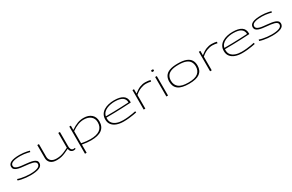

<svg xmlns="http://www.w3.org/2000/svg" viewBox="234 -2523 6893 4539"><g transform="rotate(-30 3680.5 -254.0)"><path d="M56 -40 64 -75Q100 -61 154 -49.5Q208 -38 270 -31Q332 -24 389 -24Q526 -24 597.5 -52.5Q669 -81 669 -139Q669 -170 645.5 -189.5Q622 -209 582 -220.5Q542 -232 491.5 -238.5Q441 -245 387 -250Q328 -255 273.5 -263Q219 -271 176.5 -286Q134 -301 109.5 -327Q85 -353 85 -396Q85 -469 162 -505.5Q239 -542 400 -542Q452 -542 501.5 -536Q551 -530 592.5 -521.5Q634 -513 661 -505L653 -471Q627 -478 585.5 -487Q544 -496 495.5 -502Q447 -508 400 -508Q262 -508 194.5 -481Q127 -454 127 -399Q127 -365 151.5 -344.5Q176 -324 216.5 -312.5Q257 -301 308 -295Q359 -289 412 -284Q469 -279 522.5 -271Q576 -263 619 -248.5Q662 -234 687 -208.5Q712 -183 712 -142Q712 -62 627 -26Q542 10 387 10Q327 10 264.5 3.5Q202 -3 147.5 -14.5Q93 -26 56 -40Z M1106 10Q993 10 936 -42.5Q879 -95 879 -179V-532H924V-187Q924 -116 972.5 -71.5Q1021 -27 1118 -27Q1182 -27 1235 -39.5Q1288 -52 1340 -75Q1392 -98 1452 -127V-532H1497V-147Q1497 -99 1508.5 -72Q1520 -45 1538 -34.5Q1556 -24 1577 -24Q1595 -24 1612 -31L1620 -2Q1590 10 1561 10Q1526 10 1496 -14Q1466 -38 1457 -95Q1396 -65 1342 -41Q1288 -17 1231.5 -3.5Q1175 10 1106 10Z M1753 210V-532H1795V-415Q1895 -483 1976 -512.5Q2057 -542 2141 -542Q2277 -542 2354.5 -473Q2432 -404 2432 -284Q2432 10 2037 10Q1984 10 1925.5 4Q1867 -2 1798 -15V210ZM2038 -24Q2387 -24 2387 -283Q2387 -386 2317.5 -445.5Q2248 -505 2129 -505Q2049 -505 1972 -476Q1895 -447 1798 -381V-50Q1868 -37 1928.5 -30.5Q1989 -24 2038 -24Z M2928 10Q2824 10 2743.5 -19Q2663 -48 2617.5 -106Q2572 -164 2572 -250Q2572 -326 2604.5 -381.5Q2637 -437 2694 -472.5Q2751 -508 2823 -525Q2895 -542 2975 -542Q3134 -542 3215.5 -488Q3297 -434 3297 -322Q3297 -317 3296.5 -311Q3296 -305 3296 -298Q3270 -297 3208.5 -293.5Q3147 -290 3057.5 -286Q2968 -282 2856.5 -279.5Q2745 -277 2619 -276Q2619 -268 2618.5 -260Q2618 -252 2618 -243Q2618 -171 2658.5 -122.5Q2699 -74 2769.5 -49.5Q2840 -25 2931 -25Q3001 -25 3068 -32Q3135 -39 3191 -48.5Q3247 -58 3283 -66L3290 -31Q3252 -23 3196.5 -13.5Q3141 -4 3072 3Q3003 10 2928 10ZM2622 -309Q2742 -309 2848 -311.5Q2954 -314 3038 -317.5Q3122 -321 3177 -324Q3232 -327 3251 -328Q3250 -416 3183.5 -462Q3117 -508 2974 -508Q2921 -508 2864.5 -498Q2808 -488 2757 -465.5Q2706 -443 2670 -404.5Q2634 -366 2622 -309Z M3519 -532V-413Q3607 -484 3680 -513Q3753 -542 3828 -542Q3869 -542 3906 -536.5Q3943 -531 3967 -524L3960 -486Q3930 -493 3894.5 -498Q3859 -503 3827 -503Q3757 -503 3680.5 -473.5Q3604 -444 3522 -373V0H3477V-532Z M4118 -667Q4099 -667 4093 -672Q4087 -677 4087 -693Q4087 -709 4093 -713.5Q4099 -718 4118 -718Q4138 -718 4144 -713.5Q4150 -709 4150 -693Q4150 -677 4144 -672Q4138 -667 4118 -667ZM4096 0V-532H4141V0Z M4329 -268Q4329 -353 4366 -414.5Q4403 -476 4487.5 -509Q4572 -542 4715 -542Q4858 -542 4942.5 -509Q5027 -476 5064 -414.5Q5101 -353 5101 -268Q5101 -130 5008.5 -60Q4916 10 4715 10Q4514 10 4421.5 -60Q4329 -130 4329 -268ZM4375 -268Q4375 -152 4454.5 -88Q4534 -24 4715 -24Q4896 -24 4975.5 -88Q5055 -152 5055 -268Q5055 -340 5023.5 -394Q4992 -448 4918 -477.5Q4844 -507 4715 -507Q4587 -507 4512.5 -477.5Q4438 -448 4406.5 -394Q4375 -340 4375 -268Z M5331 -532V-413Q5419 -484 5492 -513Q5565 -542 5640 -542Q5681 -542 5718 -536.5Q5755 -531 5779 -524L5772 -486Q5742 -493 5706.5 -498Q5671 -503 5639 -503Q5569 -503 5492.5 -473.5Q5416 -444 5334 -373V0H5289V-532Z M6164 10Q6060 10 5979.5 -19Q5899 -48 5853.5 -106Q5808 -164 5808 -250Q5808 -326 5840.5 -381.5Q5873 -437 5930 -472.5Q5987 -508 6059 -525Q6131 -542 6211 -542Q6370 -542 6451.5 -488Q6533 -434 6533 -322Q6533 -317 6532.5 -311Q6532 -305 6532 -298Q6506 -297 6444.5 -293.5Q6383 -290 6293.5 -286Q6204 -282 6092.5 -279.5Q5981 -277 5855 -276Q5855 -268 5854.5 -260Q5854 -252 5854 -243Q5854 -171 5894.5 -122.5Q5935 -74 6005.5 -49.5Q6076 -25 6167 -25Q6237 -25 6304 -32Q6371 -39 6427 -48.5Q6483 -58 6519 -66L6526 -31Q6488 -23 6432.5 -13.5Q6377 -4 6308 3Q6239 10 6164 10ZM5858 -309Q5978 -309 6084 -311.5Q6190 -314 6274 -317.5Q6358 -321 6413 -324Q6468 -327 6487 -328Q6486 -416 6419.5 -462Q6353 -508 6210 -508Q6157 -508 6100.5 -498Q6044 -488 5993 -465.5Q5942 -443 5906 -404.5Q5870 -366 5858 -309Z M6651 -40 6659 -75Q6695 -61 6749 -49.5Q6803 -38 6865 -31Q6927 -24 6984 -24Q7121 -24 7192.5 -52.5Q7264 -81 7264 -139Q7264 -170 7240.5 -189.5Q7217 -209 7177 -220.5Q7137 -232 7086.5 -238.5Q7036 -245 6982 -250Q6923 -255 6868.5 -263Q6814 -271 6771.5 -286Q6729 -301 6704.5 -327Q6680 -353 6680 -396Q6680 -469 6757 -505.5Q6834 -542 6995 -542Q7047 -542 7096.5 -536Q7146 -530 7187.5 -521.5Q7229 -513 7256 -505L7248 -471Q7222 -478 7180.5 -487Q7139 -496 7090.5 -502Q7042 -508 6995 -508Q6857 -508 6789.5 -481Q6722 -454 6722 -399Q6722 -365 6746.5 -344.5Q6771 -324 6811.5 -312.5Q6852 -301 6903 -295Q6954 -289 7007 -284Q7064 -279 7117.5 -271Q7171 -263 7214 -248.5Q7257 -234 7282 -208.5Q7307 -183 7307 -142Q7307 -62 7222 -26Q7137 10 6982 10Q6922 10 6859.5 3.5Q6797 -3 6742.5 -14.5Q6688 -26 6651 -40Z"/></g></svg>

Font: Georama ExtraExtended ExtraLight
Style: Regular
Weight: 200
Width: 8
Designer: Jean-Baptiste Levee
Foundry: Production Type
Version: Version 1.000